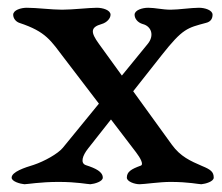

<svg xmlns="http://www.w3.org/2000/svg" viewBox="-20 -473 572 495"><path d="M147 -321 235 -205.8 142 -92C129.3 -76.5 94 -57 67 -48C44 -41 10 -30 10 -15C10 -5 32 1 43 2C50 2 84 -4 131 -4C179 -4 206 2 213 2C224 1 245 -5 245 -15C245 -30 227 -39 202 -47C186 -52 192.7 -72 207 -90L266.1 -165L331 -80C341.9 -65.7 351 -49 343 -46C318 -37 307 -30 307 -15C307 -5 327 2 340 2C351 2 392 -4 419 -4C467 -4 492 2 499 2C510 1 531 -5 531 -15C531 -30 523 -36 501 -45C471 -58 445.3 -69.2 423 -100L323.4 -237.7L397 -331C451.5 -400.1 463 -401 511 -414C524 -417 528 -426 528 -435C528 -447 508 -453 493 -453C473 -453 440 -448 420 -448C399 -448 380 -453 362 -453C347 -453 327 -447 327 -435C327 -426 334 -415 348 -411C371 -405 378.1 -380.9 361 -360L294.2 -278.2L235 -360C213.1 -390.1 213.1 -402.8 242 -411C256 -415 265 -426 265 -435C265 -447 245 -453 230 -453C210 -453 167 -448 140 -448C113 -448 75 -453 49 -453C34 -453 14 -447 14 -435C14 -426 20.5 -417.2 30 -414C99.3 -391 110.6 -368.7 147 -321Z"/></svg>

Font: EB Garamond SC 08
Style: Regular
Weight: 400
Version: Version 0.016